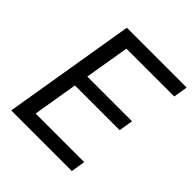

<svg xmlns="http://www.w3.org/2000/svg" viewBox="-197 -862 996 996"><g transform="rotate(45 301.0 -363.5)"><path d="M42.6 0H487.2L500 -78.1H143.5L184.7 -325.3H512.8L525.6 -403.4H197.4L238.6 -649.1H589.5L602.3 -727.3H163.4Z"/></g></svg>

Font: Magic Ui Pro
Style: Italic
Weight: 400
Italic angle: -9.39999°
Designer: Stefan Endress, Andreas Faust
Version: Version 1.000;FEAKit 1.0